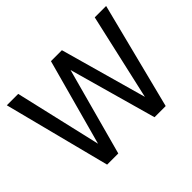

<svg xmlns="http://www.w3.org/2000/svg" viewBox="-148 -984 1240 1240"><g transform="rotate(-45 472.0 -364.5)"><path d="M744 0H642L474 -599L311 0H209L22 -729H126L263 -137L425 -729H525L691 -137L825 -729H929Z"/></g></svg>

Font: Ekushey Lalsalu
Style: Regular
Weight: 400
Designer: Al Mamun Sumon
Foundry: Al Mamun Sumon
Version: Version 1.0